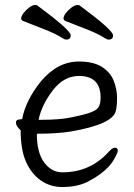

<svg xmlns="http://www.w3.org/2000/svg" viewBox="-20 -733 540 771"><path d="M230 18Q182 18 144.5 -8Q107 -34 85 -82Q63 -130 63 -210Q44 -226 44 -241Q44 -254 64 -254L69 -255Q83 -330 144 -406Q211 -486 297 -486Q355 -486 389 -464.5Q423 -443 436.5 -409Q450 -375 450 -340Q450 -306 445 -287Q432 -234 265 -205Q209 -196 128 -196Q128 -120 157.5 -80.5Q187 -41 230 -41Q343 -41 417 -124Q432 -140 441 -140Q453 -140 453 -128Q453 -120 440 -97Q413 -45 330 -2Q288 18 230 18ZM150 -252Q216 -252 260.5 -260.5Q305 -269 335 -278.5Q365 -288 374.5 -301Q384 -314 384 -341Q384 -428 297 -428Q236 -428 191.5 -369.5Q147 -311 135 -252ZM416 -574Q411 -574 404 -578Q373 -598 330 -614.5Q287 -631 242 -649Q235 -653 235 -659Q235 -668 244.5 -680.5Q254 -693 267.5 -703Q281 -713 291 -713Q298 -713 300 -711Q434 -612 434 -591Q434 -574 416 -574ZM246 -574Q241 -574 234 -578Q203 -598 160 -614.5Q117 -631 72 -649Q65 -653 65 -659Q65 -668 74.5 -680.5Q84 -693 97.5 -703Q111 -713 121 -713Q128 -713 130 -711Q264 -612 264 -591Q264 -574 246 -574Z"/></svg>

Font: Moon Stars Kai T HW
Style: Regular
Weight: 400
Designer: GuiWonder
Version: Version 1.101